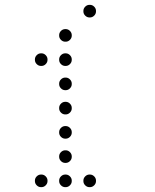

<svg xmlns="http://www.w3.org/2000/svg" viewBox="-20 -796 640 792"><path d="M349 -776Q339 -776 331.5 -768.5Q324 -761 324 -751V-749Q324 -739 331.5 -731.5Q339 -724 349 -724H351Q361 -724 368.5 -731.5Q376 -739 376 -749V-751Q376 -761 368.5 -768.5Q361 -776 351 -776ZM249 -676Q239 -676 231.5 -668.5Q224 -661 224 -651V-649Q224 -639 231.5 -631.5Q239 -624 249 -624H251Q261 -624 268.5 -631.5Q276 -639 276 -649V-651Q276 -661 268.5 -668.5Q261 -676 251 -676ZM149 -576Q139 -576 131.5 -568.5Q124 -561 124 -551V-549Q124 -539 131.5 -531.5Q139 -524 149 -524H151Q161 -524 168.5 -531.5Q176 -539 176 -549V-551Q176 -561 168.5 -568.5Q161 -576 151 -576ZM249 -576Q239 -576 231.5 -568.5Q224 -561 224 -551V-549Q224 -539 231.5 -531.5Q239 -524 249 -524H251Q261 -524 268.5 -531.5Q276 -539 276 -549V-551Q276 -561 268.5 -568.5Q261 -576 251 -576ZM249 -476Q239 -476 231.5 -468.5Q224 -461 224 -451V-449Q224 -439 231.5 -431.5Q239 -424 249 -424H251Q261 -424 268.5 -431.5Q276 -439 276 -449V-451Q276 -461 268.5 -468.5Q261 -476 251 -476ZM249 -376Q239 -376 231.5 -368.5Q224 -361 224 -351V-349Q224 -339 231.5 -331.5Q239 -324 249 -324H251Q261 -324 268.5 -331.5Q276 -339 276 -349V-351Q276 -361 268.5 -368.5Q261 -376 251 -376ZM249 -276Q239 -276 231.5 -268.5Q224 -261 224 -251V-249Q224 -239 231.5 -231.5Q239 -224 249 -224H251Q261 -224 268.5 -231.5Q276 -239 276 -249V-251Q276 -261 268.5 -268.5Q261 -276 251 -276ZM249 -176Q239 -176 231.5 -168.5Q224 -161 224 -151V-149Q224 -139 231.5 -131.5Q239 -124 249 -124H251Q261 -124 268.5 -131.5Q276 -139 276 -149V-151Q276 -161 268.5 -168.5Q261 -176 251 -176ZM149 -76Q139 -76 131.5 -68.5Q124 -61 124 -51V-49Q124 -39 131.5 -31.5Q139 -24 149 -24H151Q161 -24 168.5 -31.5Q176 -39 176 -49V-51Q176 -61 168.5 -68.5Q161 -76 151 -76ZM249 -76Q239 -76 231.5 -68.5Q224 -61 224 -51V-49Q224 -39 231.5 -31.5Q239 -24 249 -24H251Q261 -24 268.5 -31.5Q276 -39 276 -49V-51Q276 -61 268.5 -68.5Q261 -76 251 -76ZM349 -76Q339 -76 331.5 -68.5Q324 -61 324 -51V-49Q324 -39 331.5 -31.5Q339 -24 349 -24H351Q361 -24 368.5 -31.5Q376 -39 376 -49V-51Q376 -61 368.5 -68.5Q361 -76 351 -76Z"/></svg>

Font: Doto Rounded
Style: Regular
Weight: 400
Monospace: yes
Version: Version 1.000